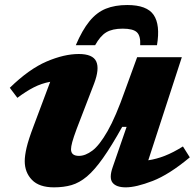

<svg xmlns="http://www.w3.org/2000/svg" viewBox="-20 -752 800 784"><path d="M440.5 -70.5 497 -234H479Q435 -155 400.2 -106Q365.5 -57 334.8 -31.2Q304 -5.5 272 3.8Q240 13 200.5 13Q140 13 110.5 -17.5Q81 -48 81 -94Q81 -116 88.5 -148.8Q96 -181.5 117.5 -238L185 -418Q149.5 -411.5 117.8 -395.2Q86 -379 51 -352.5L20 -393.5Q98.5 -470 170.2 -500.8Q242 -531.5 301.5 -531.5Q359 -531.5 373 -501Q387 -470.5 364 -410L293 -225.5Q280 -190.5 275 -171.8Q270 -153 270 -142.5Q270 -115.5 302.5 -115.5Q328.5 -115.5 357.2 -137Q386 -158.5 419.2 -216.5Q452.5 -274.5 491 -384L540 -518.5H722.5L585.5 -97.5Q619 -102.5 653 -115.8Q687 -129 727 -154L755 -109.5Q670.5 -39 603 -13Q535.5 13 493.5 13Q454.5 13 439.5 -6.2Q424.5 -25.5 440.5 -70.5ZM481 -635Q439 -635 414.2 -620.2Q389.5 -605.5 368.5 -567.5H289.5Q316 -629.5 345.5 -665.5Q375 -701.5 412.2 -716.5Q449.5 -731.5 499.5 -731.5Q580 -731.5 607.5 -691Q635 -650.5 621 -567.5H552.5Q554.5 -605.5 539 -620.2Q523.5 -635 481 -635Z"/></svg>

Font: Newsreader 6pt
Style: Bold Italic
Weight: 700
Italic angle: -17°
Designer: Hugues Gentile
Foundry: Production Type
Version: Version 1.003; ttfautohint (v1.8.3)